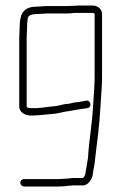

<svg xmlns="http://www.w3.org/2000/svg" viewBox="-20 -684 441 698"><path d="M68 -6H193C207 -6 220 -7 231 -9C235 -9 239 -9 244 -10H282C301 -10 317 -35 318 -55C320 -73 325 -87 326 -109C333 -167 342 -231 345 -293C347 -331 351 -368 351 -406V-633C351 -651 335 -664 316 -664H277C257 -664 244 -662 227 -662H150C137 -662 128 -660 115 -660C71 -660 55 -640 52 -600C52 -585 50 -566 50 -549V-296C50 -277 70 -264 92 -264C118 -264 139 -267 162 -269L183 -271C196 -273 209 -277 223 -279C241 -281 260 -286 277 -288L298 -291C316 -295 310 -321 293 -318C279 -316 271 -313 255 -312C243 -311 234 -306 221 -306C208 -305 193 -299 180 -298L159 -296C151 -295 144 -294 137 -293L115 -291H92C88 -291 77 -292 77 -296V-549C77 -566 79 -584 79 -600L81 -618C83 -630 100 -633 115 -633C128 -633 139 -635 150 -635H227C234 -635 241 -636 249 -637H316C319 -637 324 -636 324 -633V-406C324 -367 320 -333 318 -294C315 -232 303 -170 300 -111C297 -89 294 -76 291 -57C291 -51 287 -40 281 -37H243C238 -36 233 -36 228 -35C217 -35 205 -33 193 -33H68C60 -33 54 -28 54 -20C54 -12 60 -6 68 -6Z"/></svg>

Font: Electronic
Style: Lt
Weight: 300
Version: Version 1.011